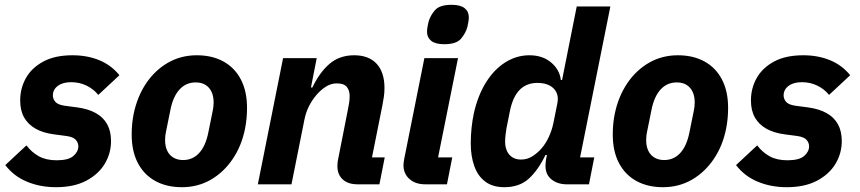

<svg xmlns="http://www.w3.org/2000/svg" viewBox="-20 -767 3578 799"><path d="M213 12Q147 12 92 -11Q37 -34 2 -80L90 -162Q112 -133 142 -116.5Q172 -100 216 -100Q265 -100 285.5 -118Q306 -136 306 -158Q306 -173 295.5 -185Q285 -197 257 -201L204 -208Q159 -214 128 -231.5Q97 -249 80.5 -278Q64 -307 64 -349Q64 -399 87.5 -441.5Q111 -484 159.5 -510.5Q208 -537 282 -537Q343 -537 393 -516.5Q443 -496 477 -454L389 -372Q370 -396 340.5 -410.5Q311 -425 276 -425Q241 -425 220.5 -409.5Q200 -394 200 -370Q200 -355 210.5 -343Q221 -331 249 -327L302 -320Q347 -314 378.5 -296.5Q410 -279 426 -250Q442 -221 442 -180Q442 -129 416 -85.5Q390 -42 339 -15Q288 12 213 12Z M737 12Q673 12 626 -14Q579 -40 553.5 -89Q528 -138 528 -207Q528 -230 530 -251Q532 -272 536 -292Q551 -365 588 -420Q625 -475 679 -506Q733 -537 799 -537Q863 -537 910 -511Q957 -485 982.5 -436Q1008 -387 1008 -318Q1008 -296 1006 -274.5Q1004 -253 1000 -233Q986 -161 948.5 -105.5Q911 -50 857 -19Q803 12 737 12ZM742 -101Q782 -101 809 -130.5Q836 -160 847 -216L866 -310Q867 -315 868 -323Q869 -331 869 -341Q869 -366 860.5 -384.5Q852 -403 835.5 -413.5Q819 -424 794 -424Q754 -424 727 -394.5Q700 -365 689 -309L670 -215Q669 -211 668 -202.5Q667 -194 667 -184Q667 -159 675.5 -140.5Q684 -122 701 -111.5Q718 -101 742 -101Z M1193 0H1053L1158 -525H1298L1274 -403H1280Q1310 -466 1351.5 -501.5Q1393 -537 1454 -537Q1515 -537 1547.5 -501.5Q1580 -466 1580 -401Q1580 -382 1577.5 -364.5Q1575 -347 1571 -327L1528 -112H1581L1559 0H1468Q1428 0 1406 -20.5Q1384 -41 1384 -76Q1384 -85 1385 -92.5Q1386 -100 1387 -104L1428 -312Q1431 -326 1433 -339.5Q1435 -353 1435 -368Q1435 -391 1423 -405.5Q1411 -420 1382 -420Q1357 -420 1335.5 -406Q1314 -392 1297 -372Q1279 -351 1266 -325.5Q1253 -300 1247 -270Z M1829 -583Q1792 -583 1774.5 -597Q1757 -611 1757 -635Q1757 -644 1759 -655Q1761 -666 1763 -675Q1770 -701 1789.5 -724Q1809 -747 1859 -747Q1896 -747 1913.5 -733Q1931 -719 1931 -695Q1931 -686 1929 -675Q1927 -664 1925 -655Q1918 -629 1898.5 -606Q1879 -583 1829 -583ZM1840 0H1749Q1709 0 1684 -22Q1659 -44 1659 -80Q1659 -86 1660 -92Q1661 -98 1662 -105L1746 -525H1886L1803 -112H1862Z M2431 0H2338Q2301 0 2275.5 -20Q2250 -40 2250 -77Q2250 -85 2251 -94Q2252 -103 2253 -107L2256 -122H2250Q2219 -58 2180 -23Q2141 12 2079 12Q2030 12 1999 -11.5Q1968 -35 1953.5 -76.5Q1939 -118 1939 -170Q1939 -204 1942.5 -236Q1946 -268 1952 -296Q1969 -371 2003 -425Q2037 -479 2083.5 -508Q2130 -537 2183 -537Q2238 -537 2273.5 -507Q2309 -477 2314 -434H2319L2380 -740H2520L2394 -112H2453ZM2148 -103Q2175 -103 2197 -117.5Q2219 -132 2235 -151Q2252 -171 2264.5 -198.5Q2277 -226 2283 -255L2299 -335Q2305 -362 2296 -381.5Q2287 -401 2266.5 -411.5Q2246 -422 2217 -422Q2171 -422 2142.5 -393Q2114 -364 2102 -305L2088 -235Q2086 -225 2084 -207.5Q2082 -190 2082 -178Q2082 -155 2090 -138Q2098 -121 2113 -112Q2128 -103 2148 -103Z M2739 12Q2675 12 2628 -14Q2581 -40 2555.5 -89Q2530 -138 2530 -207Q2530 -230 2532 -251Q2534 -272 2538 -292Q2553 -365 2590 -420Q2627 -475 2681 -506Q2735 -537 2801 -537Q2865 -537 2912 -511Q2959 -485 2984.5 -436Q3010 -387 3010 -318Q3010 -296 3008 -274.5Q3006 -253 3002 -233Q2988 -161 2950.5 -105.5Q2913 -50 2859 -19Q2805 12 2739 12ZM2744 -101Q2784 -101 2811 -130.5Q2838 -160 2849 -216L2868 -310Q2869 -315 2870 -323Q2871 -331 2871 -341Q2871 -366 2862.5 -384.5Q2854 -403 2837.5 -413.5Q2821 -424 2796 -424Q2756 -424 2729 -394.5Q2702 -365 2691 -309L2672 -215Q2671 -211 2670 -202.5Q2669 -194 2669 -184Q2669 -159 2677.5 -140.5Q2686 -122 2703 -111.5Q2720 -101 2744 -101Z M3254 12Q3188 12 3133 -11Q3078 -34 3043 -80L3131 -162Q3153 -133 3183 -116.5Q3213 -100 3257 -100Q3306 -100 3326.5 -118Q3347 -136 3347 -158Q3347 -173 3336.5 -185Q3326 -197 3298 -201L3245 -208Q3200 -214 3169 -231.5Q3138 -249 3121.5 -278Q3105 -307 3105 -349Q3105 -399 3128.5 -441.5Q3152 -484 3200.5 -510.5Q3249 -537 3323 -537Q3384 -537 3434 -516.5Q3484 -496 3518 -454L3430 -372Q3411 -396 3381.5 -410.5Q3352 -425 3317 -425Q3282 -425 3261.5 -409.5Q3241 -394 3241 -370Q3241 -355 3251.5 -343Q3262 -331 3290 -327L3343 -320Q3388 -314 3419.5 -296.5Q3451 -279 3467 -250Q3483 -221 3483 -180Q3483 -129 3457 -85.5Q3431 -42 3380 -15Q3329 12 3254 12Z"/></svg>

Font: IBM Plex Sans
Style: Italic
Weight: 400
Italic angle: -11.31°
Designer: Mike Abbink, Paul van der Laan, Pieter van Rosmalen
Foundry: Bold Monday
Version: Version 3.201